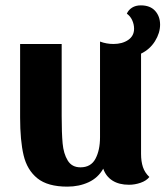

<svg xmlns="http://www.w3.org/2000/svg" viewBox="-20 -674 617 716"><path d="M210 -510V-241Q210 -178 213.5 -139.5Q217 -101 232.5 -75.5Q248 -50 280 -50Q319 -50 336 -82Q353 -114 353 -162V-519Q377 -510 403 -510Q436 -510 458 -525Q480 -540 480 -567Q480 -583 473 -598.5Q466 -614 453 -623Q459 -637 472.5 -645.5Q486 -654 505 -654Q540 -654 558.5 -633.5Q577 -613 577 -582Q577 -551 558 -520.5Q539 -490 506 -474V-100Q506 -72 513 -51Q520 -30 537 -14Q526 0 504.5 7.5Q483 15 461 15Q424 15 399.5 -0.5Q375 -16 365 -45Q346 -11 310.5 5.5Q275 22 231 22Q158 22 119.5 -9Q81 -40 68 -95Q55 -150 55 -236V-510Z"/></svg>

Font: Sansita
Style: Bold
Weight: 700
Designer: Pablo Cosgaya
Foundry: Omnibus-Type
Version: Version 1.006